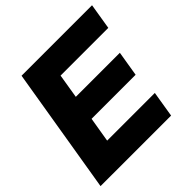

<svg xmlns="http://www.w3.org/2000/svg" viewBox="-188 -885 1043 1043"><g transform="rotate(-45 333.5 -364.0)"><path d="M4.4 0 125 -727.5H666.5L642.1 -578.1H275.4L252.4 -438H590.8L566.9 -293H228.5L204.6 -149.4H570.8L546.4 0Z"/></g></svg>

Font: Inter Display ExtraBold
Style: Italic
Weight: 800
Italic angle: -9.39999°
Designer: Rasmus Andersson
Foundry: rsms
Version: Version 4.000;git-a52131595